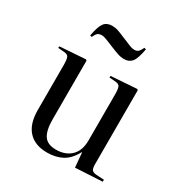

<svg xmlns="http://www.w3.org/2000/svg" viewBox="-175 -873 969 1019"><g transform="rotate(30 309.5 -364.0)"><path d="M256 14Q181 14 141 -29.5Q101 -73 101 -157V-432Q101 -467 95 -480Q89 -493 67 -494L30 -497L31 -507L188 -518L194 -513V-154Q194 -86 215.5 -54.5Q237 -23 289 -23Q346 -23 380.5 -56Q415 -89 415 -153V-432Q415 -467 409 -480Q403 -493 381 -494L344 -497L345 -507L502 -518L508 -513V-60Q508 -36 514.5 -26.5Q521 -17 540 -15L590 -12V0L425 9L417 -80H415Q387 -28 348 -7Q309 14 256 14ZM362 -620Q342 -620 322.5 -626.5Q303 -633 274 -645Q245 -657 231 -662.5Q217 -668 210.5 -669.5Q204 -671 198 -671Q184 -671 174.5 -665Q165 -659 155 -636L144 -639Q155 -699 171.5 -720.5Q188 -742 220 -742Q240 -742 257.5 -736Q275 -730 305 -717Q344 -701 357.5 -695.5Q371 -690 384 -690Q398 -690 407 -697Q416 -704 426 -726L437 -723Q426 -661 409 -640.5Q392 -620 362 -620Z"/></g></svg>

Font: Display Regular
Style: Regular
Weight: 400
Designer: Latin by Veronika Burian and Jose Scaglione. Greek by Irene Vlachou. Cyrillic by Vera Evstafieva.
Foundry: TypeTogether
Version: Version 3.002